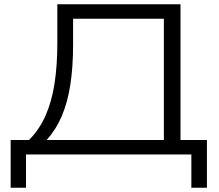

<svg xmlns="http://www.w3.org/2000/svg" viewBox="-20 -725 1026 901"><path d="M30 156V-68H116Q165 -117 194 -183Q223 -249 236 -333.5Q249 -418 249 -521V-705H827V-68H951V156H878V0H102V156ZM199 -68H749V-637H323V-516Q323 -410 310 -327Q297 -244 270 -180.5Q243 -117 199 -68Z"/></svg>

Font: Nunito Sans 7pt Expanded Light
Style: Regular
Weight: 300
Width: 7
Designer: Vernon Adams
Foundry: Vernon Adams
Version: Version 3.101;gftools[0.9.27]